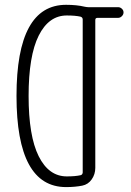

<svg xmlns="http://www.w3.org/2000/svg" viewBox="-20 -760 540 790"><path d="M254.9 -696.3Q180.7 -696.3 139.2 -613.3Q97.7 -530.3 97.7 -365.2Q97.7 -200.2 139.2 -117.2Q180.7 -34.2 254.9 -34.2Q290 -34.2 311.5 -39.1Q319.3 -41 320.3 -49.8V-679.7Q320.3 -688.5 311.5 -691.4Q290 -696.3 254.9 -696.3ZM252 9.8Q47.9 9.8 47.9 -365.2Q47.9 -740.2 252 -740.2Q295.9 -740.2 328.1 -732.4Q337.9 -730.5 342.8 -730.5H465.8Q474.6 -730.5 481.4 -724.1Q488.3 -717.8 488.3 -709Q488.3 -700.2 481.4 -693.4Q474.6 -686.5 465.8 -686.5H380.9Q372.1 -686.5 372.1 -677.7V-69.3Q372.1 -43 357.4 -22Q342.8 -1 318.4 3.9Q288.1 9.8 252 9.8Z"/></svg>

Font: Rounded-X Mgen+ 1mn light
Style: Regular
Weight: 200
Designer: [Source Han Sans]
Ryoko NISHIZUKA  (kana & ideographs); Paul D. Hunt (Latin, Greek & Cyrillic); Wenlong ZHANG  (bopomofo
Version: Version 1.059.20150602